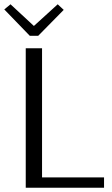

<svg xmlns="http://www.w3.org/2000/svg" viewBox="-26 -875 521 895"><path d="M113 -708 -6 -831 23 -855 132 -754 243 -855 271 -829 152 -708ZM94 0V-650H170V-48H459V0Z"/></svg>

Font: Arsenal
Style: Regular
Weight: 400
Designer: Andrij Shevchenko
Foundry: Stairsfor
Version: Version 2.001;PS 002.001;hotconv 1.0.88;makeotf.lib2.5.64775